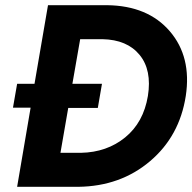

<svg xmlns="http://www.w3.org/2000/svg" viewBox="-20 -720 741 740"><path d="M282 0H46L98 -305H30L46 -397H113L165 -700H393Q550 -698 634.5 -599.5Q719 -501 696 -350Q672 -195 558 -98.5Q444 -2 282 0ZM357 -304H243L213 -131H292Q392 -133 462.5 -190.5Q533 -248 550 -350Q566 -450 518 -508.5Q470 -567 375 -569H289L259 -397H373Z"/></svg>

Font: Jost* 600 Semi
Style: Italic
Weight: 600
Italic angle: -10°
Version: Version 3.500